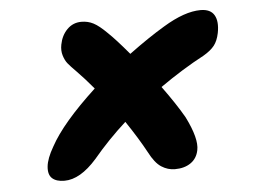

<svg xmlns="http://www.w3.org/2000/svg" viewBox="-41 -567 783 585"><g transform="rotate(-5 350.0 -275.0)"><path d="M133.8 -34.2Q109.4 -34.2 96.7 -45.4Q84 -56.6 86.2 -81.3Q88.4 -106 108.9 -141.1Q146.5 -210.4 250 -306.2Q222.7 -338.9 198.2 -363.8Q181.6 -380.4 173.8 -390.1Q166 -399.9 161.4 -415Q156.7 -430.2 160.2 -448.2Q165.5 -476.1 183.3 -494.1Q201.2 -512.2 227.1 -512.2Q247.1 -512.2 263.9 -503.4Q280.8 -494.6 304.2 -471.2Q327.1 -449.7 367.2 -401.9Q427.2 -446.3 477.1 -476.1Q543 -516.1 591.8 -516.1Q622.1 -516.1 633.5 -496.6Q645 -477.1 638.2 -441.9Q633.3 -418 622.3 -404.1Q611.3 -390.1 588.9 -377Q523.4 -342.3 453.1 -293Q494.1 -236.8 518.1 -194.8Q552.2 -126.5 544.9 -91.8Q540 -66.9 520.8 -53.5Q501.5 -40 472.2 -40Q450.2 -40 430.9 -52.5Q411.6 -64.9 394 -99.1Q371.1 -141.6 334 -196.8Q279.8 -147.9 232.9 -91.8Q182.1 -34.2 133.8 -34.2Z"/></g></svg>

Font: Shantell Sans Irregular Bouncy
Style: Bold Italic
Weight: 700
Italic angle: -11.31°
Designer: Stephen Nixon, Anya Danilova, Shantell Martin
Foundry: Arrow Type
Version: Version 1.006;[9816181b4]